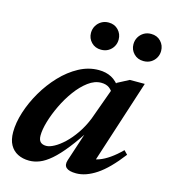

<svg xmlns="http://www.w3.org/2000/svg" viewBox="-102 -738 738 832"><g transform="rotate(15 267.0 -322.0)"><path d="M266 -34 320 -198.5 332.5 -198Q292.5 -134.5 260.2 -93.8Q228 -53 201.2 -30Q174.5 -7 151 2.2Q127.5 11.5 104.5 11.5Q75.5 11.5 53.2 0.2Q31 -11 18.5 -33.5Q6 -56 6 -90.5Q6 -132.5 21.5 -181Q37 -229.5 64.2 -276.2Q91.5 -323 128 -361.5Q164.5 -400 207.2 -423Q250 -446 295.5 -446Q328.5 -446 353 -433Q377.5 -420 397.5 -390L376 -359.5Q370.5 -374.5 356.5 -385Q342.5 -395.5 320 -395.5Q290.5 -395.5 262 -374.2Q233.5 -353 208.5 -319Q183.5 -285 164.8 -245.8Q146 -206.5 135.2 -169.8Q124.5 -133 124.5 -107Q124.5 -87 133.5 -78.2Q142.5 -69.5 159.5 -69.5Q174.5 -69.5 195.2 -80.8Q216 -92 238.8 -113.5Q261.5 -135 282.5 -165.5Q303.5 -196 319 -234L383.5 -412L436 -439.5H503L373 -37.5L357.5 -66Q376.5 -65.5 398 -73.2Q419.5 -81 443.2 -97.5Q467 -114 492.5 -139.5L508.5 -123Q453.5 -51 406 -19.5Q358.5 12 315.5 12Q283.5 12 271 0.5Q258.5 -11 266 -34ZM281 -533.5Q254.5 -533.5 237.5 -551Q220.5 -568.5 220.5 -593Q220.5 -610.5 228.8 -624.8Q237 -639 251.2 -647.5Q265.5 -656 283.5 -656Q310.5 -656 327.2 -638.2Q344 -620.5 344 -595.5Q344 -578.5 336 -564.5Q328 -550.5 314 -542Q300 -533.5 281 -533.5ZM471.5 -533.5Q445 -533.5 428 -551Q411 -568.5 411 -593Q411 -610.5 419.2 -624.8Q427.5 -639 441.5 -647.5Q455.5 -656 474 -656Q501 -656 517.8 -638.2Q534.5 -620.5 534.5 -595.5Q534.5 -578.5 526.5 -564.5Q518.5 -550.5 504.5 -542Q490.5 -533.5 471.5 -533.5Z"/></g></svg>

Font: Newsreader 24pt SemiBold
Style: Italic
Weight: 600
Italic angle: -17°
Designer: Hugues Gentile
Foundry: Production Type
Version: Version 1.003